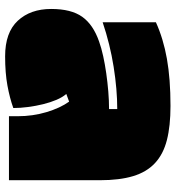

<svg xmlns="http://www.w3.org/2000/svg" viewBox="12 -639 686 750"><g transform="rotate(90 355.0 -264.0)"><path d="M15 -121Q15 -199 45.5 -242Q76 -285 142 -308Q167 -317 199 -324Q231 -331 266 -336Q301 -341 337 -344Q373 -347 406 -347V-379Q330 -379 241.5 -365Q153 -351 67 -322V-530Q131 -559 209.5 -573Q288 -587 394 -587Q472 -587 527 -573Q582 -559 617 -526.5Q652 -494 668 -441Q684 -388 684 -311V44H434V10Q434 -49 418 -102.5Q402 -156 377 -191L347 -180Q360 -165 370 -141.5Q380 -118 387 -89.5Q394 -61 398 -30.5Q402 0 402 27Q363 41 314 50Q265 59 200 59Q107 59 61 9.5Q15 -40 15 -121Z"/></g></svg>

Font: ChangwonDangamAsac Bold
Style: Regular
Weight: 700
Designer: Choi Chi-young, Lee Youngbeen, Kim Jungjin, Yoon Jihee, Han Dohee
Foundry: YoonDesign Inc.
Version: Version 1.010;Build 20210623